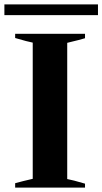

<svg xmlns="http://www.w3.org/2000/svg" viewBox="-38 -854 466 874"><path d="M-18 -834H408V-785H-18ZM31 -20Q63 -29 111 -40V-660Q89 -664 31 -681V-700H349V-680Q337 -676 318.5 -671.5Q300 -667 292 -665L268 -659V-39Q291 -35 349 -18V0H31Z"/></svg>

Font: Trirong Bold
Style: Regular
Weight: 700
Designer: Katatrad Team
Foundry: CadsonDemak
Version: Version 1.000